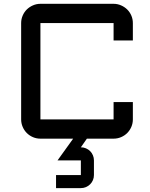

<svg xmlns="http://www.w3.org/2000/svg" viewBox="-20 -720 780 997"><path d="M278.8 112.8 359.9 0H189.9Q169.4 0 151.1 -7.8Q132.8 -15.6 119.1 -29.3Q105.5 -43 97.7 -61.3Q89.8 -79.6 89.8 -100.1V-600.1Q89.8 -620.6 97.7 -638.9Q105.5 -657.2 119.1 -670.7Q132.8 -684.1 151.1 -692.1Q169.4 -700.2 189.9 -700.2H569.8Q590.3 -700.2 608.6 -692.1Q627 -684.1 640.6 -670.7Q654.3 -657.2 662.1 -638.9Q669.9 -620.6 669.9 -600.1V-509.8H569.8V-600.1H189.9V-100.1H569.8V-189.9H669.9V-100.1Q669.9 -79.6 662.1 -61.3Q654.3 -43 640.6 -29.3Q627 -15.6 608.6 -7.8Q590.3 0 569.8 0H431.2L399.9 44.9Q414.1 44.9 426.5 50.3Q439 55.7 448.2 64.9Q457.5 74.2 462.6 86.7Q467.8 99.1 467.8 112.8V189Q467.8 203.1 462.6 215.3Q457.5 227.5 448.2 236.8Q439 246.1 426.5 251.5Q414.1 256.8 399.9 256.8H271V189H399.9V112.8Z"/></svg>

Font: Aldrich
Style: Regular
Weight: 400
Designer: Matthew Desmond
Foundry: Matthew Desmond
Version: Version 1.002 2011